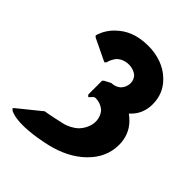

<svg xmlns="http://www.w3.org/2000/svg" viewBox="-253 -1000 1247 1247"><g transform="rotate(45 371.0 -376.0)"><path d="M382 -506H381L337 -483L328 -474V-347L340 -335L351 -346H352C352 -346 354 -350 360 -357C364 -360 371 -365 377 -365C408 -365 435 -355 457 -336C475 -317 487 -289 487 -257C487 -220 470 -180 438 -147C415 -126 381 -107 342 -98C227 -72 209 -71 208 -71H206L54 52L43 63L54 74C56 75 126 125 379 67C469 46 549 6 606 -49L613 -56C668 -110 701 -178 701 -257C701 -321 679 -373 640 -413L632 -421C623 -430 614 -437 602 -446L613 -457C648 -492 669 -539 669 -598C669 -663 646 -719 603 -761L595 -769C544 -818 468 -847 381 -847C273 -847 207 -811 163 -769L162 -768L154 -761C104 -711 91 -655 91 -655V-652L100 -643L254 -569L265 -580V-581C271 -613 297 -644 298 -643C314 -658 341 -672 379 -672C405 -672 431 -663 450 -647C462 -633 471 -615 471 -595C471 -569 461 -547 445 -530C429 -515 405 -506 382 -506Z"/></g></svg>

Font: Hussar Woodtype
Style: Ultra
Weight: 900
Foundry: Cannot Into Space Fonts
Version: Version 1.07